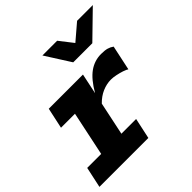

<svg xmlns="http://www.w3.org/2000/svg" viewBox="-192 -922 1088 1088"><g transform="rotate(-45 352.0 -377.5)"><path d="M2 0 29 -125H141L197 -391H85L112 -516H386L360 -393Q401 -464 444.5 -495Q488 -526 541 -526Q570 -526 588 -521Q606 -516 621 -505L589 -355Q579 -362 559 -368.5Q539 -375 517 -379.5Q495 -384 478 -384Q443 -384 408.5 -369Q374 -354 345 -324L303 -125H421L394 0ZM396 -604 300 -755H418L482 -673L578 -755H704L549 -604Z"/></g></svg>

Font: Red Hat Mono
Style: Italic
Weight: 400
Italic angle: -12°
Monospace: yes
Designer: Pentagram, MCKL
Foundry: MCKL
Version: Version 1.030